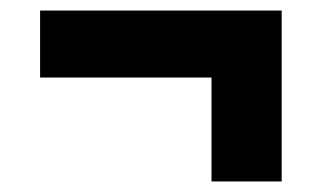

<svg xmlns="http://www.w3.org/2000/svg" viewBox="-20 -422 606 364"><path d="M514 -78H381V-275H56V-402H514Z"/></svg>

Font: Repo ExtraBold
Style: Bold
Weight: 700
Designer: Stefan Peev
Foundry: Context Ltd
Version: Version 1.502